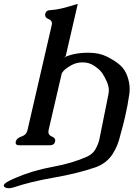

<svg xmlns="http://www.w3.org/2000/svg" viewBox="-37 -748 695 999"><path d="M635.7 -257.3Q627.4 -198.2 613.3 -138.2Q603 -93.3 590.3 -49.8L588.4 -42Q576.2 11.2 548.8 53.7Q517.1 102.5 458.5 123Q368.2 154.3 242.2 176.3Q126 196.3 34.7 226.6Q20.5 231.4 9.3 231.4Q-2 231.4 -10.7 227.1Q-17.1 223.6 -17.1 217.8Q-17.1 216.8 -17.1 215.3Q-14.2 201.7 42.5 178.2Q131.8 139.2 235.6 120.4Q339.4 101.6 417.5 66.4Q445.8 52.7 459.5 28.8Q473.6 4.4 480.5 -24.4L481 -27.8L526.9 -255.9Q529.3 -267.1 529.3 -278.3Q529.3 -298.8 519 -322.8Q508.8 -346.7 495.1 -367.2Q482.9 -385.3 455.1 -404.3Q427.2 -423.3 396 -423.3H391.6Q360.8 -423.3 335.4 -409.2Q306.2 -393.1 293.9 -379.4Q288.1 -372.6 284.7 -367.7L215.8 -70.8Q214.8 -65.9 214.8 -61.5Q214.8 -44.9 232.7 -37.8Q250.5 -30.8 250.5 -16.6Q250.5 -14.2 249.5 -11.2Q245.1 7.8 223.1 7.8H62.5Q44.4 7.8 44.4 -5.4Q44.4 -7.8 44.9 -11.2Q49.3 -29.3 75 -37.8Q100.6 -46.4 106 -70.8L231.9 -616.2Q232.9 -621.1 233.4 -625.5Q233.4 -642.1 215.6 -648.9Q197.8 -655.8 197.8 -669.9Q197.8 -672.4 198.2 -675.3Q202.6 -695.3 225.1 -695.3Q254.4 -696.8 285.9 -704.6Q317.4 -712.4 367.7 -728L304.7 -455.1Q293.5 -447.8 293 -447.3Q293.5 -447.3 294.4 -447.8Q344.7 -473.6 422.4 -473.6H424.8Q479.5 -473.6 520.5 -452.9Q561.5 -432.1 587.9 -409.2Q613.8 -385.7 625.7 -351.1Q637.7 -316.4 637.7 -286.1Q637.7 -272 635.7 -257.3Z"/></svg>

Font: Caudex
Style: Bold
Weight: 700
Italic angle: -13°
Version: Version 1.04